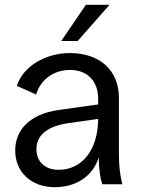

<svg xmlns="http://www.w3.org/2000/svg" viewBox="-20 -764 584 796"><path d="M207 12C295 12 365 -33 389 -111C391 -58 395 -27 404 0H487C478 -37 473 -76 473 -125V-358C473 -475 391 -544 270 -544C163 -544 73 -484 50 -408L130 -372C146 -430 199 -474 270 -474C342 -474 387 -429 387 -353V-331L223 -308C102 -291 43 -224 43 -140C43 -50 110 12 207 12ZM234 -594H302L434 -744H336ZM131 -146C131 -191 159 -239 267 -254L387 -271C386 -140 319 -60 223 -60C167 -60 131 -93 131 -146Z"/></svg>

Font: Ronzino
Style: Regular
Weight: 400
Designer: Nunzio Mazzaferro
Foundry: Collletttivo
Version: Version 1.000;Glyphs 3.3 (3337)